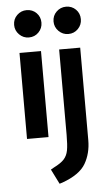

<svg xmlns="http://www.w3.org/2000/svg" viewBox="-55 -607 478 854"><g transform="rotate(-5 184.0 -180.0)"><path d="M36 -510Q36 -536 54 -553.5Q72 -571 97 -571Q123 -571 140.5 -553.5Q158 -536 158 -510Q158 -485 140.5 -467Q123 -449 97 -449Q72 -449 54 -467Q36 -485 36 -510ZM212 -510Q212 -536 230 -553.5Q248 -571 273 -571Q299 -571 316.5 -553.5Q334 -536 334 -510Q334 -485 316.5 -467Q299 -449 273 -449Q248 -449 230 -467Q212 -485 212 -510ZM49 0H145V-384H49ZM226 -3Q226 43 221.5 66.5Q217 90 203 105.5Q189 121 157 137L143 145L176 211L189 207Q267 179 293.5 133.5Q320 88 320 29V-384H226Z"/></g></svg>

Font: Cambay Devanagari
Style: Regular
Weight: 700
Designer: Pooja Saxena
Foundry: Pooja Saxena
Version: Version 1.095;PS 001.095;hotconv 1.0.70;makeotf.lib2.5.58329